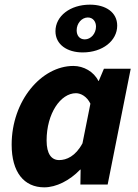

<svg xmlns="http://www.w3.org/2000/svg" viewBox="-20 -792 594 824"><path d="M170 12C221 12 279 -17 324 -64H326L325 0H442L541 -497H426L404 -445H402C383 -484 339 -509 295 -509C158 -509 30 -360 30 -171C30 -53 83 12 170 12ZM234 -105C201 -105 180 -131 180 -189C180 -305 240 -392 306 -392C327 -392 353 -378 368 -347L334 -177C304 -121 265 -105 234 -105ZM335 -567C420 -567 483 -617 483 -682C483 -739 434 -772 366 -772C281 -772 218 -723 218 -658C218 -601 268 -567 335 -567ZM344 -623C321 -623 309 -640 309 -662C309 -692 331 -717 357 -717C380 -717 392 -698 392 -678C392 -648 370 -623 344 -623Z"/></svg>

Font: Source Sans Pro
Style: Bold Italic
Weight: 700
Italic angle: -11°
Designer: Paul D. Hunt
Foundry: Adobe Systems Incorporated
Version: Version 3.006;hotconv 1.0.111;makeotfexe 2.5.65597